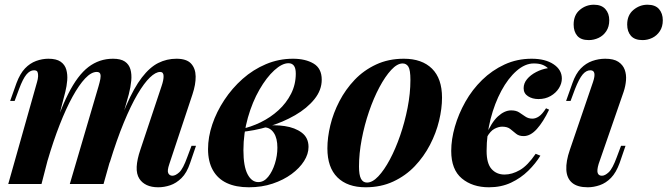

<svg xmlns="http://www.w3.org/2000/svg" viewBox="-20 -780 2830 814"><path d="M156 0H15L137 -432Q141 -445 141.5 -456.5Q142 -468 139 -475Q136 -482 124 -482Q107 -482 92 -464Q77 -446 61 -403L42 -352H23L50 -428Q65 -468 86 -490Q107 -512 133 -521.5Q159 -531 185 -531Q219 -531 237 -518.5Q255 -506 261 -485Q267 -464 265 -439.5Q263 -415 257 -391ZM398 -415Q403 -432 405.5 -445.5Q408 -459 405 -467Q402 -475 390 -475Q367 -475 341 -447.5Q315 -420 287.5 -370Q260 -320 233 -251Q206 -182 182 -100L187 -169Q229 -302 269 -381.5Q309 -461 355 -496Q401 -531 459 -531Q492 -531 509.5 -519Q527 -507 533 -486Q539 -465 536.5 -438Q534 -411 526 -380L419 0H276ZM665 -415Q674 -441 673.5 -458Q673 -475 659 -475Q640 -475 615.5 -451.5Q591 -428 563 -380.5Q535 -333 505 -260.5Q475 -188 445 -90L447 -144Q483 -258 515.5 -333Q548 -408 581.5 -451.5Q615 -495 651 -513Q687 -531 728 -531Q771 -531 790 -510.5Q809 -490 809.5 -456Q810 -422 796 -380L698 -85Q688 -56 693.5 -45.5Q699 -35 711 -35Q724 -35 740 -49.5Q756 -64 774 -114L792 -162H811L786 -89Q772 -47 749.5 -25Q727 -3 701.5 5.5Q676 14 651 14Q622 14 602 4.5Q582 -5 571 -22Q558 -42 559.5 -73Q561 -104 575 -145Z M1075 -8Q1099 -8 1117 -30.5Q1135 -53 1145.5 -86.5Q1156 -120 1156 -154Q1156 -194 1141 -216.5Q1126 -239 1102 -240L1096 -246Q1143 -252 1187 -245.5Q1231 -239 1259.5 -217.5Q1288 -196 1288 -157Q1288 -127 1269 -97Q1250 -67 1216 -42Q1182 -17 1136 -1.5Q1090 14 1035 14Q980 14 941.5 -4Q903 -22 882.5 -58.5Q862 -95 862 -148Q862 -199 880 -252.5Q898 -306 931 -356Q964 -406 1008.5 -445.5Q1053 -485 1107.5 -508Q1162 -531 1222 -531Q1275 -531 1309.5 -510.5Q1344 -490 1344 -442Q1344 -398 1313 -359.5Q1282 -321 1231 -291.5Q1180 -262 1118.5 -243.5Q1057 -225 996 -220L999 -232Q1043 -241 1085 -261.5Q1127 -282 1160.5 -312.5Q1194 -343 1214 -382.5Q1234 -422 1234 -468Q1234 -491 1226 -501.5Q1218 -512 1203 -512Q1176 -512 1143 -482Q1110 -452 1080 -400Q1050 -348 1031 -281.5Q1012 -215 1012 -143Q1012 -75 1029.5 -41.5Q1047 -8 1075 -8Z M1687 -511Q1664 -511 1638.5 -483.5Q1613 -456 1588.5 -410Q1564 -364 1544.5 -307Q1525 -250 1513.5 -189.5Q1502 -129 1502 -74Q1502 -38 1510.5 -22Q1519 -6 1536 -6Q1559 -6 1584 -32.5Q1609 -59 1633 -104Q1657 -149 1676.5 -205.5Q1696 -262 1708 -323Q1720 -384 1720 -441Q1720 -483 1711.5 -497Q1703 -511 1687 -511ZM1368 -151Q1368 -197 1380.5 -249Q1393 -301 1419 -351Q1445 -401 1483.5 -441.5Q1522 -482 1574.5 -506.5Q1627 -531 1692 -531Q1769 -531 1811.5 -489Q1854 -447 1854 -366Q1854 -320 1841.5 -268Q1829 -216 1803 -166Q1777 -116 1738.5 -75.5Q1700 -35 1647.5 -10.5Q1595 14 1530 14Q1453 14 1410.5 -28Q1368 -70 1368 -151Z M2243 -511Q2206 -511 2170 -479.5Q2134 -448 2105.5 -395Q2077 -342 2060 -276Q2043 -210 2043 -140Q2043 -87 2064 -63.5Q2085 -40 2119 -40Q2151 -40 2184 -59Q2217 -78 2251 -128L2271 -120Q2251 -87 2219.5 -56Q2188 -25 2146.5 -5.5Q2105 14 2053 14Q1983 14 1938 -23.5Q1893 -61 1893 -140Q1893 -189 1908.5 -243Q1924 -297 1953 -348.5Q1982 -400 2024 -441Q2066 -482 2119 -506.5Q2172 -531 2234 -531Q2292 -531 2327 -507.5Q2362 -484 2362 -447Q2362 -426 2349.5 -406Q2337 -386 2314.5 -373Q2292 -360 2263 -360Q2237 -360 2218.5 -372Q2200 -384 2200 -406Q2200 -427 2214.5 -444.5Q2229 -462 2253 -474.5Q2277 -487 2303 -491Q2292 -501 2278 -506Q2264 -511 2243 -511ZM2109 -243Q2094 -243 2076.5 -234Q2059 -225 2044 -198L2039 -203Q2063 -261 2091 -286.5Q2119 -312 2147 -312Q2168 -312 2181 -303.5Q2194 -295 2207 -286Q2220 -277 2237 -277Q2251 -277 2265 -286.5Q2279 -296 2295 -321L2308 -315Q2283 -263 2256 -233Q2229 -203 2200 -203Q2180 -203 2168 -213Q2156 -223 2143.5 -233Q2131 -243 2109 -243Z M2494 -432Q2511 -482 2483 -482Q2465 -482 2450 -464Q2435 -446 2418 -403L2399 -352H2380L2407 -428Q2421 -468 2442.5 -490Q2464 -512 2491 -521.5Q2518 -531 2546 -531Q2582 -531 2601.5 -518Q2621 -505 2628.5 -484.5Q2636 -464 2634 -439.5Q2632 -415 2624 -391L2518 -85Q2510 -58 2514 -46.5Q2518 -35 2532 -35Q2545 -35 2561 -50Q2577 -65 2595 -114L2613 -162H2632L2607 -89Q2592 -48 2570.5 -26Q2549 -4 2523 5Q2497 14 2472 14Q2428 14 2405.5 -5Q2383 -24 2381 -60Q2379 -96 2396 -145ZM2412 -676Q2412 -716 2438 -738Q2464 -760 2498 -760Q2530 -760 2546.5 -741.5Q2563 -723 2563 -694Q2563 -667 2550.5 -648Q2538 -629 2518 -619.5Q2498 -610 2476 -610Q2443 -610 2427.5 -628Q2412 -646 2412 -676ZM2639 -676Q2639 -716 2665.5 -738Q2692 -760 2725 -760Q2758 -760 2774 -741.5Q2790 -723 2790 -694Q2790 -667 2777.5 -648Q2765 -629 2745.5 -619.5Q2726 -610 2704 -610Q2671 -610 2655 -628Q2639 -646 2639 -676Z"/></svg>

Font: Playfair Display
Style: Bold Italic
Weight: 700
Italic angle: -14°
Designer: Claus Eggers Sørensen
Foundry: Claus Eggers Sørensen
Version: Version 1.203